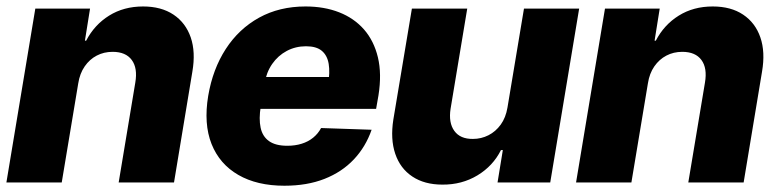

<svg xmlns="http://www.w3.org/2000/svg" viewBox="-25 -573 2442 603"><path d="M220.7 -311 168.9 0H-4.9L85.9 -545.9H257.8L241.7 -445.3H245.6Q271.5 -495.1 317.6 -523.9Q363.8 -552.7 424.3 -552.7Q481.4 -552.7 519.8 -527.1Q558.1 -501.5 574 -455.6Q589.8 -409.7 579.1 -347.7L521.5 0H347.7L399.9 -313.5Q407.7 -358.9 388.9 -384.5Q370.1 -410.2 328.6 -410.2Q301.3 -410.2 278.8 -398.4Q256.3 -386.7 241 -364.5Q225.6 -342.3 220.7 -311Z M868.2 10.3Q782.2 10.3 723.4 -23.7Q664.6 -57.6 639.4 -120.8Q614.3 -184.1 628.9 -272Q643.1 -356 684.1 -419.2Q725.1 -482.4 788.8 -517.6Q852.5 -552.7 934.6 -552.7Q993.2 -552.7 1040 -534.4Q1086.9 -516.1 1118.2 -480.5Q1149.4 -444.8 1161.9 -392.8Q1174.3 -340.8 1163.6 -273.4L1156.2 -231H682.1L698.7 -331.1H1090.3L1005.4 -308.6Q1011.7 -345.7 1007.3 -372.3Q1002.9 -398.9 985.8 -413.3Q968.8 -427.7 936 -427.7Q903.3 -427.7 875.7 -413.1Q848.1 -398.4 829.8 -372.1Q811.5 -345.7 805.7 -310.1L793.9 -238.3Q787.6 -199.7 793.5 -172.1Q799.3 -144.5 819.8 -129.9Q840.3 -115.2 877.4 -115.2Q901.9 -115.2 922.4 -121.6Q942.9 -127.9 958.5 -140.6Q974.1 -153.3 983.4 -170.9L1142.1 -165.5Q1123.5 -111.8 1086.2 -72.3Q1048.8 -32.7 994.1 -11.2Q939.5 10.3 868.2 10.3Z M1568.8 -235.4 1620.6 -545.9H1793.9L1703.1 0H1537.6L1554.2 -101.6H1548.3Q1523.4 -51.8 1474.4 -22.2Q1425.3 7.3 1364.3 6.8Q1308.1 6.8 1270 -18.6Q1231.9 -43.9 1216.3 -90.1Q1200.7 -136.2 1210.4 -197.8L1268.6 -545.9H1442.4L1390.1 -231.4Q1383.3 -187.5 1401.9 -161.9Q1420.4 -136.2 1460.4 -136.7Q1486.3 -136.7 1509 -148.2Q1531.7 -159.7 1547.6 -181.6Q1563.5 -203.6 1568.8 -235.4Z M2009.8 -311 1958 0H1784.2L1875 -545.9H2046.9L2030.8 -445.3H2034.7Q2060.5 -495.1 2106.7 -523.9Q2152.8 -552.7 2213.4 -552.7Q2270.5 -552.7 2308.8 -527.1Q2347.2 -501.5 2363 -455.6Q2378.9 -409.7 2368.2 -347.7L2310.5 0H2136.7L2189 -313.5Q2196.8 -358.9 2178 -384.5Q2159.2 -410.2 2117.7 -410.2Q2090.3 -410.2 2067.9 -398.4Q2045.4 -386.7 2030 -364.5Q2014.6 -342.3 2009.8 -311Z"/></svg>

Font: Inter Tight ExtraBold
Style: Italic
Weight: 800
Italic angle: -9.39999°
Designer: Rasmus Andersson
Foundry: rsms
Version: Version 3.004